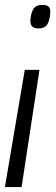

<svg xmlns="http://www.w3.org/2000/svg" viewBox="-51 -559 229 783"><path d="M110 -274 37 204H-31L50 -274ZM154 -508Q153 -480 143 -461.5Q133 -443 106 -443Q72 -443 73 -474Q74 -502 84 -520.5Q94 -539 122 -539Q140 -539 147.5 -531.5Q155 -524 154 -508Z"/></svg>

Font: Georama Condensed
Style: Italic
Weight: 400
Width: 3
Italic angle: -9°
Designer: Jean-Baptiste Levee
Foundry: Production Type
Version: Version 1.000